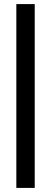

<svg xmlns="http://www.w3.org/2000/svg" viewBox="-20 -780 250 940"><path d="M60 140V-760H150V140Z"/></svg>

Font: Tektur Condensed
Style: Regular
Weight: 400
Width: 3
Designer: Adam Jagosz
Foundry: Adam Jagosz
Version: Version 1.005;gftools[0.9.30]